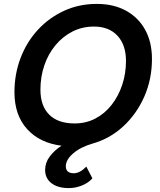

<svg xmlns="http://www.w3.org/2000/svg" viewBox="-20 -740 817 983"><path d="M332 223Q276 223 243.5 198Q211 173 211 130Q211 93 234.5 61.5Q258 30 295 6Q183 -8 118.5 -79.5Q54 -151 54 -268Q54 -361 85.5 -443.5Q117 -526 174.5 -588Q232 -650 308.5 -685Q385 -720 476 -720Q562 -720 625.5 -685Q689 -650 723.5 -587Q758 -524 758 -438Q758 -335 719 -246Q680 -157 611.5 -93.5Q543 -30 454 -5Q392 13 354.5 45.5Q317 78 317 111Q317 147 358 147Q389 147 422 113L453 173Q433 196 400 209.5Q367 223 332 223ZM362 -108Q420 -108 468 -133Q516 -158 551 -202.5Q586 -247 605.5 -305Q625 -363 625 -428Q625 -510 581.5 -557Q538 -604 461 -604Q401 -604 351 -578.5Q301 -553 264 -508.5Q227 -464 207 -405.5Q187 -347 187 -281Q187 -198 232 -153Q277 -108 362 -108Z"/></svg>

Font: Livvic SemiBold
Style: Italic
Weight: 600
Italic angle: -10°
Designer: Jacques Le Bailly, Baron von Fonthausen
Version: Version 1.001; ttfautohint (v1.8.2)